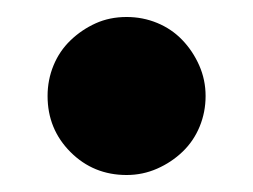

<svg xmlns="http://www.w3.org/2000/svg" viewBox="-20 -195 298 226"><path d="M129 -175Q148 -175 165 -168Q182 -161 194.5 -148Q207 -135 214.5 -118Q222 -101 222 -82Q222 -63 215 -46Q208 -29 195 -16.5Q182 -4 165 3.5Q148 11 129 11Q90 11 63 -16Q36 -43 36 -82Q36 -101 43 -118Q50 -135 63 -147.5Q76 -160 92.5 -167.5Q109 -175 129 -175Z"/></svg>

Font: Rosa Sans Black
Style: Regular
Weight: 900
Designer: Pentagram / MCKL
Foundry: Pentagram / MCKL
Version: Version 1.005;September 16, 2019;FontCreator 11.5.0.2425 64-